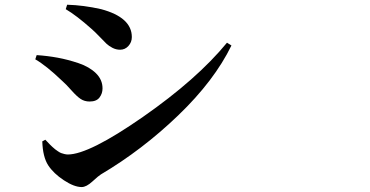

<svg xmlns="http://www.w3.org/2000/svg" viewBox="-20 -756 1540 800"><path d="M361.3 -635.7Q298.8 -691.4 253.9 -717.8L259.8 -736.3Q328.1 -734.4 401.4 -717.8Q529.3 -683.6 529.3 -601.6Q529.3 -580.1 515.1 -564.5Q501 -548.8 480.5 -548.8Q463.9 -548.8 448.7 -556.6Q433.6 -564.5 423.8 -573.7Q414.1 -583 395 -603Q376 -623 361.3 -635.7ZM262.7 -112.3Q350.6 -112.3 575.7 -269Q800.8 -425.8 925.8 -578.1L944.3 -566.4Q873 -419.9 722.7 -275.4Q572.3 -130.9 400.4 -29.3Q390.6 -23.4 365.2 0Q339.8 23.4 320.3 23.4Q289.1 23.4 246.1 -4.9Q203.1 -33.2 180.7 -67.4Q158.2 -102.5 156.2 -167L168.9 -173.8Q169.9 -172.9 177.7 -164.6Q185.5 -156.2 188 -153.8Q190.4 -151.4 198.2 -144Q206.1 -136.7 210 -133.8Q213.9 -130.9 221.7 -125.5Q229.5 -120.1 234.9 -118.2Q240.2 -116.2 248 -114.3Q255.9 -112.3 262.7 -112.3ZM132.8 -526.4Q177.7 -523.4 220.2 -515.6Q262.7 -507.8 307.6 -492.7Q352.5 -477.5 379.9 -450.7Q407.2 -423.8 407.2 -387.7Q407.2 -366.2 394.5 -349.6Q381.8 -333 353.5 -333Q332 -333 315.9 -343.8Q299.8 -354.5 277.3 -379.9Q254.9 -405.3 240.2 -418Q171.9 -483.4 127 -508.8Z"/></svg>

Font: Bpmf Zihi Serif Bold
Style: Bold
Weight: 700
Foundry: But Ko
Version: Version 1.320